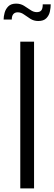

<svg xmlns="http://www.w3.org/2000/svg" viewBox="-39 -1040 300 1060"><path d="M73 0V-810H149V0ZM172 -924Q148 -924 129 -936Q110 -948 93.5 -960Q77 -972 59 -972Q43 -972 34.5 -962Q26 -952 26 -932H-19Q-19 -949 -13.5 -969.5Q-8 -990 7 -1005Q22 -1020 50 -1020Q74 -1020 93 -1008.5Q112 -997 129 -985Q146 -973 164 -973Q181 -973 189 -982.5Q197 -992 197 -1016H241Q241 -998 236.5 -976.5Q232 -955 217 -939.5Q202 -924 172 -924Z"/></svg>

Font: Oswald Light
Style: Regular
Weight: 300
Designer: Vernon Adams
Foundry: Vernon Adams
Version: Version 4.103;gftools[0.9.33.dev8+g029e19f]